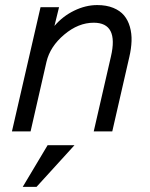

<svg xmlns="http://www.w3.org/2000/svg" viewBox="-20 -516 589 754"><path d="M26.9 0 139.2 -487.8H211.9L193.8 -414.1Q226.1 -452.1 271.2 -474.1Q316.4 -496.1 361.8 -496.1Q397.9 -496.1 424.8 -485.1Q451.7 -474.1 467.3 -455.3Q482.9 -436.5 490.2 -410.4Q497.6 -384.3 496.6 -354.7Q495.6 -325.2 487.8 -292L420.9 0H348.1L415.5 -293.5Q446.8 -426.8 348.1 -426.8Q287.6 -426.8 232.2 -380.1Q176.8 -333.5 162.6 -273.4L100.1 0ZM69.3 217.8 167 54.2H272.5L123.5 217.8Z"/></svg>

Font: HK Grotesk Italic
Style: Regular
Weight: 400
Italic angle: -13°
Designer: Alfredo Marco Pradil and Stefan Peev
Foundry: Hanken Design Co.
Version: Version 1.000;PS 001.000;hotconv 1.0.88;makeotf.lib2.5.64775